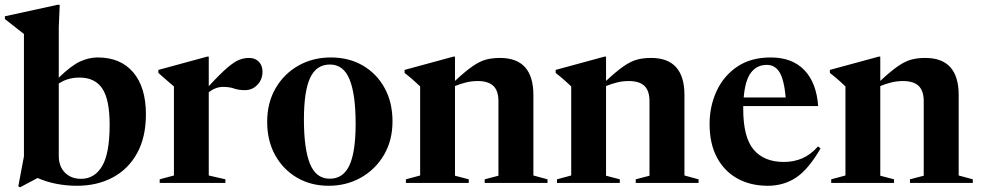

<svg xmlns="http://www.w3.org/2000/svg" viewBox="-32 -764 4098 802"><path d="M289.5 12Q247 12 205.5 4.2Q164 -3.5 125 -20.5L51.5 18.5L44.5 14L68 -111V-622Q58 -629.5 38 -645.5Q18 -661.5 -11.5 -684.5V-696L208.5 -744H217.5L213.5 -650.5V-439.5Q266 -490.5 302.8 -507.2Q339.5 -524 376.5 -524Q471.5 -524 524.5 -461.8Q577.5 -399.5 577.5 -286.5Q577.5 -190.5 540.5 -123.8Q503.5 -57 438.5 -22.5Q373.5 12 289.5 12ZM213.5 -112.5Q213.5 -69 239.2 -43Q265 -17 306.5 -17Q363 -17 394.5 -70Q426 -123 426 -243Q426 -348.5 395.2 -394.2Q364.5 -440 300 -440Q276.5 -440 255.2 -434.2Q234 -428.5 213.5 -415Z M1008 -522Q1034 -522 1049.2 -506.2Q1064.5 -490.5 1064.5 -464.5Q1064.5 -432 1043.2 -409.8Q1022 -387.5 991.5 -387.5Q964.5 -387.5 945.8 -394.2Q927 -401 900 -401Q868 -401 840 -378.5V-31L909.5 -15V0H635V-15L694.5 -31V-403Q684.5 -412 670.8 -423.2Q657 -434.5 629.5 -459.5V-472L833.5 -527.5H840V-404Q889 -457 918.5 -482Q948 -507 968 -514.5Q988 -522 1008 -522Z M1341 12Q1266.5 12 1208.5 -22Q1150.5 -56 1117.2 -116.2Q1084 -176.5 1084 -255Q1084 -334.5 1119 -395Q1154 -455.5 1214.2 -489.8Q1274.5 -524 1350 -524Q1426 -524 1484 -490Q1542 -456 1574.8 -396Q1607.5 -336 1607.5 -257Q1607.5 -177.5 1571.8 -116.8Q1536 -56 1475.5 -22Q1415 12 1341 12ZM1345.5 -17.5Q1401.5 -17.5 1427.5 -73.2Q1453.5 -129 1453.5 -247Q1453.5 -370 1428.2 -432.2Q1403 -494.5 1346 -494.5Q1289.5 -494.5 1263.5 -438.8Q1237.5 -383 1237.5 -265Q1237.5 -142 1262.8 -79.8Q1288 -17.5 1345.5 -17.5Z M1992.5 -15 2050 -30V-341Q2050 -385 2028.8 -405.2Q2007.5 -425.5 1963 -425.5Q1938 -425.5 1914 -419.5Q1890 -413.5 1868.5 -404.5V-30L1926 -15V0H1663.5V-15L1723 -31V-403Q1714.5 -411 1699.2 -425Q1684 -439 1658 -459.5V-472L1862 -527.5H1868.5V-426Q1913 -467.5 1943 -488Q1973 -508.5 1998.8 -515.2Q2024.5 -522 2056.5 -522Q2196 -522 2196 -367V-31L2255 -15V0H1992.5Z M2623.5 -15 2681 -30V-341Q2681 -385 2659.8 -405.2Q2638.5 -425.5 2594 -425.5Q2569 -425.5 2545 -419.5Q2521 -413.5 2499.5 -404.5V-30L2557 -15V0H2294.5V-15L2354 -31V-403Q2345.5 -411 2330.2 -425Q2315 -439 2289 -459.5V-472L2493 -527.5H2499.5V-426Q2544 -467.5 2574 -488Q2604 -508.5 2629.8 -515.2Q2655.5 -522 2687.5 -522Q2827 -522 2827 -367V-31L2886 -15V0H2623.5Z M3187.5 -524Q3277 -524 3327.8 -471.2Q3378.5 -418.5 3385.5 -321H3072.5Q3072.5 -315.5 3072.5 -309.5Q3072.5 -190.5 3116 -139Q3159.5 -87.5 3242.5 -87.5Q3283.5 -87.5 3318.8 -102.5Q3354 -117.5 3385 -152.5L3395.5 -144Q3345 -56.5 3293.2 -22.2Q3241.5 12 3175 12Q3103.5 12 3048.8 -18Q2994 -48 2963 -105.8Q2932 -163.5 2932 -246Q2932 -320.5 2961.5 -384Q2991 -447.5 3047.8 -485.8Q3104.5 -524 3187.5 -524ZM3171 -493Q3130 -493 3105.2 -461Q3080.5 -429 3074.5 -357H3250Q3243 -432 3224 -462.5Q3205 -493 3171 -493Z M3769 -15 3826.5 -30V-341Q3826.5 -385 3805.2 -405.2Q3784 -425.5 3739.5 -425.5Q3714.5 -425.5 3690.5 -419.5Q3666.5 -413.5 3645 -404.5V-30L3702.5 -15V0H3440V-15L3499.5 -31V-403Q3491 -411 3475.8 -425Q3460.5 -439 3434.5 -459.5V-472L3638.5 -527.5H3645V-426Q3689.5 -467.5 3719.5 -488Q3749.5 -508.5 3775.2 -515.2Q3801 -522 3833 -522Q3972.5 -522 3972.5 -367V-31L4031.5 -15V0H3769Z"/></svg>

Font: Newsreader Display SemiBold
Style: Regular
Weight: 600
Designer: Hugues Gentile
Foundry: Production Type
Version: Version 1.001